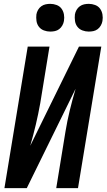

<svg xmlns="http://www.w3.org/2000/svg" viewBox="-20 -977 554 997"><path d="M3 0 124 -735H237L189 -441Q179 -385 166 -330Q153 -275 137 -220L390 -735H506L385 0H272L320 -294Q329 -349 342.5 -404.5Q356 -460 372 -514V-515L119 0ZM441 -813Q424 -813 408 -819Q392 -825 382 -838Q372 -851 369.5 -868Q367 -885 369 -902Q371 -914 377.5 -925.5Q384 -937 394.5 -944.5Q405 -952 417 -954.5Q429 -957 441 -957Q458 -957 474 -951Q490 -945 499.5 -932Q509 -919 512 -902Q515 -885 512 -868Q510 -856 503.5 -844.5Q497 -833 487 -825.5Q477 -818 465 -815.5Q453 -813 441 -813ZM241 -813Q224 -813 208 -819Q192 -825 182 -838Q172 -851 169.5 -868Q167 -885 169 -902Q171 -914 177.5 -925.5Q184 -937 194.5 -944.5Q205 -952 217 -954.5Q229 -957 241 -957Q258 -957 274 -951Q290 -945 299.5 -932Q309 -919 312 -902Q315 -885 312 -868Q310 -856 303.5 -844.5Q297 -833 287 -825.5Q277 -818 265 -815.5Q253 -813 241 -813Z"/></svg>

Font: Iosevka Term Curly Oblique
Style: Bold
Weight: 700
Italic angle: -9°
Designer: Belleve Invis
Foundry: Belleve Invis
Version: Version 32.3.0